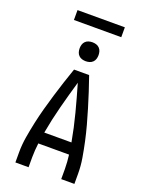

<svg xmlns="http://www.w3.org/2000/svg" viewBox="-200 -1220 1000 1315"><g transform="rotate(20 300.0 -563.0)"><path d="M85 0V-74Q85 -130 94.5 -186.5Q104 -243 116 -298.5Q128 -354 143 -409Q158 -464 174.5 -518.5Q191 -573 208.5 -627Q226 -681 245 -735H355Q374 -681 391.5 -627Q409 -573 425.5 -518.5Q442 -464 457 -409Q472 -354 484 -298.5Q496 -243 505.5 -186.5Q515 -130 515 -74V0H419V-74Q419 -99 417 -125Q415 -151 412 -176H188Q185 -151 183 -125Q181 -99 181 -74V0ZM201 -260H399Q381 -361 355 -460.5Q329 -560 300 -659Q271 -560 245 -460.5Q219 -361 201 -260ZM300 -816Q286 -816 272.5 -820Q259 -824 249 -834Q239 -844 235 -857.5Q231 -871 231 -885Q231 -899 235 -912.5Q239 -926 249 -936Q259 -946 272.5 -950Q286 -954 300 -954Q314 -954 327.5 -950Q341 -946 351 -936Q361 -926 365 -912.5Q369 -899 369 -885Q369 -871 365 -857.5Q361 -844 351 -834Q341 -824 327.5 -820Q314 -816 300 -816ZM128 -1054V-1126H473V-1054Z"/></g></svg>

Font: Iosevka Fixed Curly Md Ex
Style: Regular
Weight: 500
Width: 7
Monospace: yes
Designer: Belleve Invis
Foundry: Belleve Invis
Version: Version 30.1.2